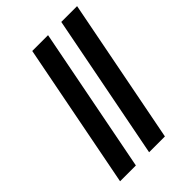

<svg xmlns="http://www.w3.org/2000/svg" viewBox="-216 -814 902 902"><g transform="rotate(-45 235.5 -362.5)"><path d="M278.3 -724.6 137.2 0H32.2L173.3 -724.6ZM471.2 -724.6 330.1 0H225.1L366.2 -724.6Z"/></g></svg>

Font: Arimo SemiBold
Style: Italic
Weight: 600
Italic angle: -12°
Version: Version 1.33